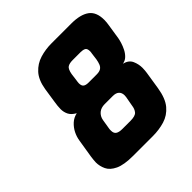

<svg xmlns="http://www.w3.org/2000/svg" viewBox="-198 -898 1053 1053"><g transform="rotate(-45 328.0 -371.5)"><path d="M241 5Q170 5 133 -12.5Q96 -30 83 -57.5Q70 -85 70 -114Q70 -125 71.5 -135.5Q73 -146 74 -156L91 -261Q95 -288 107 -312Q119 -336 139 -354.5Q159 -373 187 -379Q160 -394 150 -414Q140 -434 140 -458Q140 -470 141.5 -483Q143 -496 145 -509L158 -595Q168 -656 198 -689Q228 -722 270.5 -735Q313 -748 360 -748H514Q583 -748 619.5 -722Q656 -696 656 -634Q656 -625 655 -614.5Q654 -604 652 -593L639 -509Q637 -497 631.5 -479Q626 -461 616.5 -442Q607 -423 592.5 -409Q578 -395 558 -392Q594 -383 606 -356Q618 -329 618 -300Q618 -289 617 -279.5Q616 -270 615 -263L599 -161Q588 -92 558 -56.5Q528 -21 485 -8Q442 5 393 5ZM303 -141H366Q403 -141 415.5 -155.5Q428 -170 431 -195L441 -250Q441 -253 441.5 -256.5Q442 -260 442 -263Q442 -283 430 -294.5Q418 -306 393 -306H329Q317 -306 305.5 -302.5Q294 -299 285 -291.5Q276 -284 270 -273.5Q264 -263 262 -250L253 -195Q252 -191 252 -187Q252 -183 252 -178Q252 -158 264.5 -149.5Q277 -141 303 -141ZM352 -452H414Q435 -452 446.5 -459Q458 -466 463.5 -480Q469 -494 472 -512L477 -551Q478 -556 478.5 -560Q479 -564 479 -567Q479 -590 467.5 -595.5Q456 -601 439 -601H377Q352 -601 338.5 -592.5Q325 -584 319 -551L314 -512Q313 -505 312 -498.5Q311 -492 311 -487Q311 -467 321 -459.5Q331 -452 352 -452Z"/></g></svg>

Font: Exo Thin ExtraBold
Style: Italic
Weight: 800
Italic angle: -9°
Version: Version 2.000